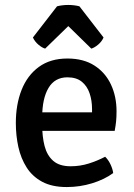

<svg xmlns="http://www.w3.org/2000/svg" viewBox="-20 -743 540 776"><path d="M108.5 -214V-289H352V-302Q352 -337 342 -366.2Q332 -395.5 310.2 -413Q288.5 -430.5 252.5 -430.5Q201.5 -430.5 176 -387.5Q150.5 -344.5 150.5 -269V-237.5Q150.5 -190.5 160.2 -152.8Q170 -115 195 -93Q220 -71 265.5 -71Q303.5 -71 338.5 -82Q373.5 -93 405 -109.5Q418 -97 426.8 -78.2Q435.5 -59.5 437.5 -43.5Q402 -17.5 352.2 -2.2Q302.5 13 250 13Q190.5 13 150.8 -8.2Q111 -29.5 87.8 -66Q64.5 -102.5 54.2 -149Q44 -195.5 44 -246Q44 -320.5 67.2 -379.5Q90.5 -438.5 137 -472.5Q183.5 -506.5 252.5 -506.5Q317.5 -506.5 361.8 -478Q406 -449.5 428.5 -401.2Q451 -353 451 -293.5Q451 -269.5 449.2 -252.2Q447.5 -235 443.5 -214ZM301 -717.5 398.5 -591.5Q391.5 -575 376.5 -562.5Q361.5 -550 349 -546.5L256 -637.5L162.5 -546.5Q150 -550 135.2 -562.5Q120.5 -575 113 -591.5L210.5 -717.5Q219.5 -720 231.5 -721.5Q243.5 -723 256 -723Q268 -723 280 -721.5Q292 -720 301 -717.5Z"/></svg>

Font: Signika Light
Style: Regular
Weight: 400
Version: Version 2.003;gftools[0.9.32]